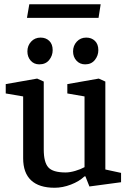

<svg xmlns="http://www.w3.org/2000/svg" viewBox="-20 -874 610 904"><path d="M237 10Q164 10 126.5 -25Q89 -60 89 -129V-420L7 -434V-478L155 -504L186 -490V-170Q186 -110 207.5 -86Q229 -62 289 -62Q309 -62 334.5 -69.5Q360 -77 378 -87V-420L297 -434V-478L445 -504L476 -490V-76L550 -60V-16L401 4L382 -44L377 -43Q353 -20 314 -5Q275 10 237 10ZM381 -571Q356 -571 340 -588.5Q324 -606 324 -632Q324 -659 341.5 -678Q359 -697 386 -697Q411 -697 427 -681.5Q443 -666 443 -638Q443 -612 426.5 -591.5Q410 -571 381 -571ZM165 -571Q140 -571 124.5 -588.5Q109 -606 109 -632Q109 -659 126.5 -678Q144 -697 171 -697Q196 -697 212 -681.5Q228 -666 228 -638Q228 -612 211.5 -591.5Q195 -571 165 -571ZM107 -790 118 -854H454L444 -790Z"/></svg>

Font: Faustina Light Medium
Style: Regular
Weight: 500
Version: Version 1.200